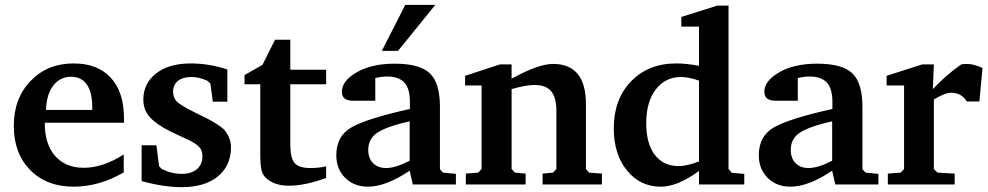

<svg xmlns="http://www.w3.org/2000/svg" viewBox="-20 -762 4079 793"><path d="M37 -242Q37 -356 106.5 -428Q176 -500 284 -500Q383 -500 437.5 -441Q492 -382 492 -274V-255H165V-252Q165 -166 208 -117.5Q251 -69 326 -69Q405 -69 491 -124V-50Q390 9 284 9Q172 9 104.5 -60Q37 -129 37 -242ZM170 -308H361V-319Q361 -381 338.5 -413Q316 -445 274 -445Q228 -445 200 -408.5Q172 -372 170 -308Z M565 -14V-162H626L637 -76L647 -65Q686 -44 731 -44Q771 -44 793.5 -63.5Q816 -83 816 -116Q816 -132 810.5 -143.5Q805 -155 791 -165Q777 -175 765 -181Q753 -187 726.5 -199Q700 -211 684 -219Q626 -248 599 -278Q572 -308 572 -351Q572 -417 624.5 -458.5Q677 -500 768 -500Q844 -500 919 -475V-342H859L849 -417L837 -428Q803 -444 771 -444Q735 -444 715 -428Q695 -412 695 -384Q695 -355 715 -338.5Q735 -322 788 -296Q823 -279 838.5 -271Q854 -263 877 -248.5Q900 -234 909.5 -222Q919 -210 926.5 -192.5Q934 -175 934 -154Q934 -78 880 -33.5Q826 11 730 11Q656 11 565 -14Z M990 -414V-452L1064 -494L1116 -598H1179V-474H1327V-414H1179V-165Q1179 -110 1196.5 -89Q1214 -68 1262 -68Q1299 -68 1327 -75V-27Q1240 5 1174 5Q1123 5 1091 -17Q1067 -33 1061 -55.5Q1055 -78 1055 -123V-414Z M1369 -121Q1369 -201 1433.5 -237Q1498 -273 1673 -312V-342Q1673 -396 1650 -421Q1627 -446 1578 -446Q1557 -446 1530 -440V-346H1438Q1392 -346 1392 -383Q1392 -428 1453.5 -463.5Q1515 -499 1610 -499Q1714 -499 1755.5 -459Q1797 -419 1797 -322V-63L1810 -49L1863 -44V0H1685L1672 -57Q1574 9 1500 9Q1442 9 1405.5 -27.5Q1369 -64 1369 -121ZM1501 -143Q1501 -108 1521 -88Q1541 -68 1575 -68Q1613 -68 1672 -98V-261Q1579 -240 1540 -215Q1501 -190 1501 -143ZM1557 -552 1654 -742H1778L1624 -552Z M1901 -409V-449L2045 -496H2093V-437Q2204 -498 2264 -498Q2400 -498 2400 -332V-64L2413 -49L2466 -45V0H2221V-45L2264 -49L2278 -64V-303Q2278 -359 2256.5 -385Q2235 -411 2188 -411Q2152 -411 2093 -394V-64L2107 -49L2151 -45V0H1904V-45L1955 -49L1969 -64V-409Z M2515 -232Q2515 -352 2586.5 -426Q2658 -500 2773 -500Q2816 -500 2867 -490V-652H2794V-692L2943 -739H2989V-64L3003 -48L3054 -44V0H2867V-56Q2779 9 2709 9Q2624 9 2569.5 -58Q2515 -125 2515 -232ZM2649 -253Q2649 -169 2684.5 -122.5Q2720 -76 2783 -76Q2816 -76 2867 -95V-429Q2824 -444 2793 -444Q2728 -444 2688.5 -392.5Q2649 -341 2649 -253Z M3114 -121Q3114 -201 3178.5 -237Q3243 -273 3418 -312V-342Q3418 -396 3395 -421Q3372 -446 3323 -446Q3302 -446 3275 -440V-346H3183Q3137 -346 3137 -383Q3137 -428 3198.5 -463.5Q3260 -499 3355 -499Q3459 -499 3500.5 -459Q3542 -419 3542 -322V-63L3555 -49L3608 -44V0H3430L3417 -57Q3319 9 3245 9Q3187 9 3150.5 -27.5Q3114 -64 3114 -121ZM3246 -143Q3246 -108 3266 -88Q3286 -68 3320 -68Q3358 -68 3417 -98V-261Q3324 -240 3285 -215Q3246 -190 3246 -143Z M3642 -409V-449L3789 -496H3837L3833 -394Q3884 -449 3950 -496Q3964 -498 3972 -498Q4004 -498 4038 -481L4025 -343H3973Q3951 -379 3908 -379Q3883 -379 3837 -351V-64L3852 -49L3923 -45V0H3647V-45L3700 -49L3714 -64V-409Z"/></svg>

Font: Khartiya
Style: Bold
Weight: 700
Version: Version 1.0.2